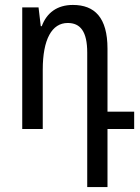

<svg xmlns="http://www.w3.org/2000/svg" viewBox="-20 -522 568 777"><path d="M333 235H415V0H523V-70H415V-325C415 -451 363 -502 275 -502C211 -502 169 -470 149 -416H145L136 -492H70V0H153V-240C153 -363 190 -429 254 -429C305 -429 333 -395 333 -309Z"/></svg>

Font: Noto Sans Armenian Condensed
Style: Regular
Weight: 400
Width: 3
Designer: Monotype Design Team
Foundry: Monotype Imaging Inc.
Version: Version 2.008